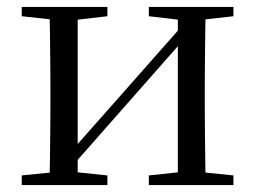

<svg xmlns="http://www.w3.org/2000/svg" viewBox="-20 -536 741 556"><path d="M43 0V-28L152 -39H186L291 -28V0ZM411 0V-28L514 -39H548L656 -28V0ZM123 0Q124 -24 124.5 -65Q125 -106 125.5 -150Q126 -194 126 -229V-288Q126 -322 125.5 -366Q125 -410 124.5 -451Q124 -492 123 -516H205V0ZM182 -47 147 -66H158L335 -266L516 -471L550 -451H538L360 -249ZM495 0V-516H576Q575 -492 574.5 -451Q574 -410 573.5 -366Q573 -322 573 -288V-229Q573 -194 573.5 -150Q574 -106 574.5 -65Q575 -24 576 0ZM43 -489V-516H291V-489L187 -477H153ZM411 -489V-516H656V-489L549 -477H514Z"/></svg>

Font: Noto Serif KR
Style: Regular
Weight: 400
Designer: Ryoko NISHIZUKA  (kana & ideographs); Frank Grießhammer (Latin, Greek & Cyrillic); Wenlong ZHANG  (bopomofo); Sandoll Co
Foundry: Adobe
Version: Version 2.003-H1;hotconv 1.1.1;makeotfexe 2.6.0